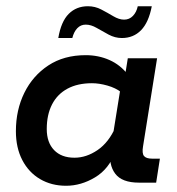

<svg xmlns="http://www.w3.org/2000/svg" viewBox="-20 -586 568 616"><path d="M192 10Q145 10 108.5 -11.5Q72 -33 51.5 -72.5Q31 -112 31 -165Q31 -233 58 -288Q85 -343 135 -376Q185 -409 255 -409Q296 -409 331 -393.5Q366 -378 390 -347L380 -336L390 -399H484L439 -117Q435 -94 442 -85.5Q449 -77 468 -77H493L481 0H426Q371 0 349.5 -29Q328 -58 335 -103L338 -123L350 -99Q330 -44 285 -17Q240 10 192 10ZM219 -80Q257 -80 293 -104.5Q329 -129 351 -179L341 -144L368 -312L369 -290Q351 -304 324.5 -311.5Q298 -319 275 -319Q229 -319 196.5 -301.5Q164 -284 147 -251Q130 -218 130 -172Q130 -129 153.5 -104.5Q177 -80 219 -80ZM371 -464Q349 -464 328.5 -475Q308 -486 290 -496.5Q272 -507 255 -507Q239 -507 228 -495.5Q217 -484 212 -464H167Q176 -517 200.5 -541.5Q225 -566 262 -566Q285 -566 305 -555.5Q325 -545 343.5 -534Q362 -523 378 -523Q395 -523 406.5 -535Q418 -547 422 -566H467Q457 -514 432.5 -489Q408 -464 371 -464Z"/></svg>

Font: Rokkitt SemiBold
Style: Italic
Weight: 600
Italic angle: -9°
Designer: Vernon Adams
Foundry: Vernon Adams
Version: Version 3.103